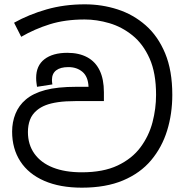

<svg xmlns="http://www.w3.org/2000/svg" viewBox="-20 -856 852 887"><path d="M358 11Q257 11 184.5 -20.5Q112 -52 74 -110.5Q36 -169 36 -248Q36 -292 51.5 -330.5Q67 -369 99 -396Q133 -425 189 -440Q245 -455 333 -455H389Q387 -502 361 -524Q335 -546 296 -546Q259 -546 239.5 -531Q220 -516 220 -487Q220 -482 220.5 -476.5Q221 -471 222 -466L151 -455Q150 -463 148.5 -473Q147 -483 147 -496Q147 -553 185.5 -582.5Q224 -612 291 -612Q345 -612 383 -591.5Q421 -571 440.5 -530.5Q460 -490 460 -430V-389H330Q282 -389 248 -384Q214 -379 191 -370Q168 -361 151 -347Q128 -328 118.5 -302.5Q109 -277 109 -246Q109 -188 139 -146Q169 -104 224.5 -82Q280 -60 358 -60Q457 -60 523.5 -91.5Q590 -123 629 -175.5Q668 -228 684.5 -291Q701 -354 701 -418Q701 -519 671 -586Q641 -653 592 -692.5Q543 -732 485 -749Q427 -766 371 -766Q281 -766 210.5 -744Q140 -722 78 -686L45 -751Q113 -789 195 -812.5Q277 -836 372 -836Q451 -836 523.5 -812.5Q596 -789 653 -739Q710 -689 743 -609.5Q776 -530 776 -418Q776 -330 752 -252.5Q728 -175 678 -115.5Q628 -56 548.5 -22.5Q469 11 358 11Z"/></svg>

Font: usinhala05
Style: Book
Weight: 400
Designer: Jelle Bosma - Monotype Design Team
Foundry: Monotype Imaging Inc.
Version: Version 2.003